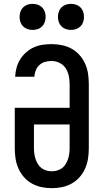

<svg xmlns="http://www.w3.org/2000/svg" viewBox="-20 -973 540 1001"><path d="M250 8Q223 8 196.5 2.5Q170 -3 146.5 -16Q123 -29 105 -49.5Q87 -70 76 -95Q65 -120 61 -146.5Q57 -173 57 -200V-411H343V-535Q343 -557 338.5 -578Q334 -599 322.5 -617Q311 -635 291 -645Q271 -655 249 -655Q232 -655 215.5 -650.5Q199 -646 186 -634.5Q173 -623 166.5 -606.5Q160 -590 159 -573H59Q60 -597 66.5 -620.5Q73 -644 85.5 -664Q98 -684 116 -700Q134 -716 156 -726Q178 -736 201.5 -739.5Q225 -743 249 -743Q276 -743 303 -737.5Q330 -732 353.5 -719Q377 -706 395 -685.5Q413 -665 424 -640.5Q435 -616 439 -589Q443 -562 443 -535V-200Q443 -173 439 -146.5Q435 -120 424 -95Q413 -70 395 -49.5Q377 -29 353.5 -16Q330 -3 303.5 2.5Q277 8 250 8ZM250 -80Q264 -80 278 -84Q292 -88 303.5 -96.5Q315 -105 322.5 -117.5Q330 -130 334.5 -143.5Q339 -157 341 -171.5Q343 -186 343 -200V-324H157V-200Q157 -186 159 -171.5Q161 -157 165.5 -143.5Q170 -130 177.5 -117.5Q185 -105 196.5 -96.5Q208 -88 222 -84Q236 -80 250 -80ZM350 -817Q336 -817 323 -821.5Q310 -826 300.5 -835.5Q291 -845 286.5 -858Q282 -871 282 -885Q282 -899 286.5 -912Q291 -925 300.5 -934.5Q310 -944 323 -948.5Q336 -953 350 -953Q364 -953 377 -948.5Q390 -944 399.5 -934.5Q409 -925 413.5 -912Q418 -899 418 -885Q418 -871 413.5 -858Q409 -845 399.5 -835.5Q390 -826 377 -821.5Q364 -817 350 -817ZM150 -817Q136 -817 123 -821.5Q110 -826 100.5 -835.5Q91 -845 86.5 -858Q82 -871 82 -885Q82 -899 86.5 -912Q91 -925 100.5 -934.5Q110 -944 123 -948.5Q136 -953 150 -953Q164 -953 177 -948.5Q190 -944 199.5 -934.5Q209 -925 213.5 -912Q218 -899 218 -885Q218 -871 213.5 -858Q209 -845 199.5 -835.5Q190 -826 177 -821.5Q164 -817 150 -817Z"/></svg>

Font: Iosevka Curly Slab Semibold
Style: Regular
Weight: 600
Monospace: yes
Designer: Belleve Invis
Foundry: Belleve Invis
Version: Version 22.1.2; ttfautohint (v1.8.4)